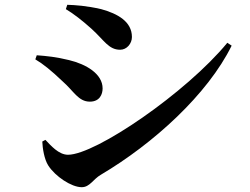

<svg xmlns="http://www.w3.org/2000/svg" viewBox="-20 -756 1040 799"><path d="M361 -636C414 -588 432 -549 480 -549C508 -549 529 -575 529 -602C529 -666 470 -699 401 -718C340 -732 293 -735 260 -736L254 -718C286 -699 322 -671 361 -636ZM263 -112C224 -112 191 -151 169 -174L156 -167C157 -140 164 -93 181 -67C210 -22 277 23 320 23C354 23 367 -10 400 -29C618 -158 844 -363 944 -566L926 -578C756 -371 378 -112 263 -112ZM240 -418C287 -377 306 -333 354 -333C395 -333 407 -364 407 -388C407 -449 338 -489 267 -506C214 -519 174 -523 133 -526L127 -509C158 -491 194 -462 240 -418Z"/></svg>

Font: Source Han Serif
Style: Bold
Weight: 700
Designer: Ryoko NISHIZUKA 西塚涼子 (kana & ideographs); Frank Grießhammer (Latin, Greek & Cyrillic); Wenlong ZHANG 张文龙 (bopomofo); San
Foundry: Adobe Systems Incorporated
Version: Version 1.001;PS 1.001;hotconv 16.6.54;makeotf.lib2.5.65590